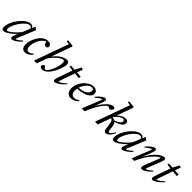

<svg xmlns="http://www.w3.org/2000/svg" viewBox="336 -2163 3614 3614"><g transform="rotate(45 2143.5 -356.0)"><path d="M43.9 11.2Q18.6 11.2 7.8 -2.9Q-2.9 -17.1 -2.9 -50.3Q-2.9 -97.2 17.3 -153.6Q37.6 -210 71.8 -261.7Q106 -313.5 146.7 -356.7Q187.5 -399.9 232.7 -425.8Q277.8 -451.7 316.4 -451.7Q367.2 -451.7 386.7 -407.2L414.1 -473.1L469.2 -433.6L343.8 -130.4Q314 -59.6 314 -47.9Q314 -43.9 317.9 -43.9Q324.2 -43.9 337.4 -49.8Q350.6 -55.7 377.9 -75Q405.3 -94.2 436.5 -123.5L449.2 -109.9Q401.9 -56.2 350.3 -21.7Q298.8 12.7 268.6 12.7Q253.4 12.7 244.9 3.9Q236.3 -4.9 236.3 -20.5Q236.3 -45.9 272.9 -133.8L275.9 -141.1Q217.3 -78.6 151.1 -33.7Q85 11.2 43.9 11.2ZM70.8 -80.1Q70.8 -60.1 75.9 -51Q81.1 -42 92.3 -42Q120.6 -42 186.5 -96.9Q252.4 -151.9 310.1 -223.1L375 -378.9Q359.9 -418.5 323.7 -418.5Q290 -418.5 244.9 -381.6Q199.7 -344.7 161.9 -292.7Q124 -240.7 97.4 -181.2Q70.8 -121.6 70.8 -80.1Z M612.3 11.2Q565.9 11.2 542 -20.8Q518.1 -52.7 518.1 -107.4Q518.1 -146 529.3 -191.9Q540.5 -237.8 563.5 -283.4Q586.4 -329.1 616.7 -366.9Q647 -404.8 688.7 -428.2Q730.5 -451.7 775.9 -451.7Q816.4 -451.7 839.6 -433.6Q862.8 -415.5 862.8 -388.2Q862.8 -368.7 851.8 -356Q840.8 -343.3 818.8 -343.3Q793.5 -343.3 778.6 -362.1Q763.7 -380.9 755.9 -422.9Q717.8 -403.8 686.3 -369.9Q654.8 -335.9 635.5 -295.7Q616.2 -255.4 605.7 -213.4Q595.2 -171.4 595.2 -132.8Q595.2 -91.3 610.6 -67.4Q626 -43.5 658.2 -43.5Q703.1 -43.5 745.6 -88.9L761.7 -74.7Q731.9 -34.7 692.4 -11.7Q652.8 11.2 612.3 11.2Z M846.2 0 1091.8 -684.6 1022 -696.3 1031.2 -725.1 1160.6 -712.9 1169.9 -698.7 1021.5 -284.7Q1090.8 -371.1 1156.5 -411.4Q1222.2 -451.7 1273.9 -451.7Q1338.9 -451.7 1338.9 -384.3Q1338.9 -358.9 1329.1 -320.1Q1319.3 -281.2 1302.2 -237.1Q1285.2 -192.9 1260 -148.7Q1234.9 -104.5 1206.3 -68.8Q1177.7 -33.2 1142.6 -11Q1107.4 11.2 1072.8 11.2Q1043.5 11.2 1027.3 -2.2Q1011.2 -15.6 1011.2 -31.7Q1011.2 -48.3 1026.6 -64Q1042 -79.6 1056.2 -79.6Q1071.8 -79.6 1079.6 -59.1Q1083.5 -47.4 1091.6 -39.3Q1099.6 -31.2 1110.4 -31.2Q1139.2 -31.2 1175.5 -86.9Q1211.9 -142.6 1236.8 -219.7Q1261.7 -296.9 1261.7 -355Q1261.7 -402.3 1227.5 -402.3Q1190.4 -402.3 1128.7 -354.5Q1066.9 -306.6 992.2 -204.1L919.4 -1Z M1404.8 11.2Q1389.2 11.2 1380.6 2.4Q1372.1 -6.3 1372.1 -22Q1372.1 -44.9 1404.3 -134.8L1491.7 -383.8L1400.9 -392.6L1405.8 -427.2L1505.9 -420.4L1574.7 -544.9L1616.7 -531.2L1576.2 -416L1683.1 -409.2L1676.8 -365.2L1562.5 -376.5L1477.5 -134.8Q1452.1 -63.5 1452.1 -50.8Q1452.1 -46.9 1456.1 -46.9Q1462.9 -46.9 1477.5 -53.5Q1492.2 -60.1 1523.7 -83.3Q1555.2 -106.4 1590.8 -142.1L1604.5 -129.4Q1547.9 -64 1492.4 -26.4Q1437 11.2 1404.8 11.2Z M1835 11.2Q1777.3 11.2 1744.1 -27.3Q1710.9 -65.9 1710.9 -134.3Q1710.9 -192.4 1735.4 -250.7Q1759.8 -309.1 1799.1 -353Q1838.4 -397 1890.1 -424.3Q1941.9 -451.7 1993.2 -451.7Q2041 -451.7 2067.6 -426.8Q2094.2 -401.9 2094.2 -363.8Q2094.2 -295.4 2011.2 -251.7Q1928.2 -208 1793 -202.1Q1788.1 -177.7 1788.1 -150.4Q1788.1 -93.8 1812.3 -66.2Q1836.4 -38.6 1876 -38.6Q1899.9 -38.6 1927 -48.8Q1954.1 -59.1 1976.1 -78.6L1989.3 -63Q1958.5 -28.3 1917.2 -8.5Q1876 11.2 1835 11.2ZM1978.5 -416.5Q1925.8 -416.5 1875 -362.8Q1824.2 -309.1 1801.3 -234.4Q1903.3 -240.7 1962.9 -276.9Q2022.5 -313 2022.5 -370.6Q2022.5 -416.5 1978.5 -416.5Z M2119.1 0 2242.2 -309.1Q2270.5 -379.4 2270.5 -391.6Q2270.5 -395 2266.1 -395Q2260.7 -395 2246.3 -387.7Q2231.9 -380.4 2204.8 -361.3Q2177.7 -342.3 2147 -315.4L2133.3 -327.6Q2178.2 -380.4 2224.1 -416Q2270 -451.7 2297.9 -451.7Q2313.5 -451.7 2322.3 -443.1Q2331.1 -434.6 2331.1 -419.4Q2331.1 -392.6 2296.9 -306.2L2255.4 -203.6Q2320.8 -316.4 2390.1 -384Q2459.5 -451.7 2513.2 -451.7Q2553.2 -451.7 2553.2 -417.5Q2553.2 -399.4 2535.4 -380.1Q2517.6 -360.8 2497.6 -360.8Q2485.4 -360.8 2468.8 -372.6Q2458 -380.4 2448.7 -380.4Q2437 -380.4 2419.2 -368.2Q2401.4 -356 2375.7 -326.9Q2350.1 -297.9 2322.3 -255.6Q2294.4 -213.4 2260.7 -147Q2227.1 -80.6 2195.3 0Z M2471.7 0 2717.3 -684.6 2647.5 -696.3 2656.7 -725.1 2786.1 -712.9 2795.4 -698.7 2676.8 -367.2Q2757.8 -451.7 2840.3 -451.7Q2907.7 -451.7 2907.7 -393.6Q2907.7 -349.1 2863.8 -316.4Q2819.8 -283.7 2733.4 -256.3Q2754.9 -232.9 2763.2 -194.1Q2771.5 -155.3 2778.3 -81.5Q2780.3 -60.5 2786.6 -52.2Q2793 -43.9 2804.7 -43.9Q2822.3 -43.9 2847.2 -72.5Q2872.1 -101.1 2890.1 -139.2L2906.7 -129.9Q2879.4 -68.4 2841.8 -28.6Q2804.2 11.2 2766.6 11.2Q2744.6 11.2 2730.2 -2.2Q2715.8 -15.6 2711.9 -52.2Q2708.5 -83.5 2706.5 -100.1Q2704.6 -116.7 2701.4 -140.1Q2698.2 -163.6 2695.8 -175.3Q2693.4 -187 2689.2 -202.6Q2685.1 -218.3 2680.4 -225.8Q2675.8 -233.4 2669.4 -241.7Q2663.1 -250 2655.5 -254.2Q2647.9 -258.3 2638.2 -260.3L2544.9 0ZM2804.7 -415Q2775.9 -415 2736.1 -386.2Q2696.3 -357.4 2657.7 -314L2649.4 -290.5Q2688.5 -287.6 2713.9 -272.5Q2773.9 -292.5 2808.6 -320.3Q2843.3 -348.1 2843.3 -377.9Q2843.3 -395.5 2832.8 -405.3Q2822.3 -415 2804.7 -415Z M2978.5 11.2Q2953.1 11.2 2942.4 -2.9Q2931.6 -17.1 2931.6 -50.3Q2931.6 -97.2 2951.9 -153.6Q2972.2 -210 3006.3 -261.7Q3040.5 -313.5 3081.3 -356.7Q3122.1 -399.9 3167.2 -425.8Q3212.4 -451.7 3251 -451.7Q3301.8 -451.7 3321.3 -407.2L3348.6 -473.1L3403.8 -433.6L3278.3 -130.4Q3248.5 -59.6 3248.5 -47.9Q3248.5 -43.9 3252.4 -43.9Q3258.8 -43.9 3272 -49.8Q3285.2 -55.7 3312.5 -75Q3339.8 -94.2 3371.1 -123.5L3383.8 -109.9Q3336.4 -56.2 3284.9 -21.7Q3233.4 12.7 3203.1 12.7Q3188 12.7 3179.4 3.9Q3170.9 -4.9 3170.9 -20.5Q3170.9 -45.9 3207.5 -133.8L3210.4 -141.1Q3151.9 -78.6 3085.7 -33.7Q3019.5 11.2 2978.5 11.2ZM3005.4 -80.1Q3005.4 -60.1 3010.5 -51Q3015.6 -42 3026.9 -42Q3055.2 -42 3121.1 -96.9Q3187 -151.9 3244.6 -223.1L3309.6 -378.9Q3294.4 -418.5 3258.3 -418.5Q3224.6 -418.5 3179.4 -381.6Q3134.3 -344.7 3096.4 -292.7Q3058.6 -240.7 3032 -181.2Q3005.4 -121.6 3005.4 -80.1Z M3447.8 0 3570.8 -309.1Q3599.1 -379.4 3599.1 -391.6Q3599.1 -395 3594.7 -395Q3589.4 -395 3575 -387.7Q3560.5 -380.4 3533.4 -361.3Q3506.3 -342.3 3475.6 -314.9L3461.9 -327.6Q3506.8 -380.4 3552.7 -416Q3598.6 -451.7 3626.5 -451.7Q3642.1 -451.7 3650.9 -443.1Q3659.7 -434.6 3659.7 -419.4Q3659.7 -392.6 3625.5 -306.2L3564 -153.3Q3599.1 -218.3 3637.5 -271Q3675.8 -323.7 3708.7 -356.4Q3741.7 -389.2 3773.4 -411.4Q3805.2 -433.6 3829.1 -442.6Q3853 -451.7 3871.6 -451.7Q3887.2 -451.7 3896 -443.1Q3904.8 -434.6 3904.8 -419.4Q3904.8 -392.6 3865.7 -293.9L3800.8 -131.8Q3773.4 -63 3773.4 -48.8Q3773.4 -44.4 3777.8 -44.4Q3784.2 -44.4 3797.6 -50.3Q3811 -56.2 3838.6 -75.7Q3866.2 -95.2 3897.9 -124.5L3911.6 -110.4Q3863.3 -57.1 3810.5 -22.9Q3757.8 11.2 3726.6 11.2Q3711.4 11.2 3702.9 2.7Q3694.3 -5.9 3694.3 -21Q3694.3 -49.3 3729 -134.8L3795.9 -300.8Q3826.7 -379.9 3826.7 -391.6Q3826.7 -395 3822.8 -395Q3819.8 -395 3810.1 -390.6Q3800.3 -386.2 3782.2 -373.8Q3764.2 -361.3 3742.7 -343Q3721.2 -324.7 3693.4 -293Q3665.5 -261.2 3637.5 -221.9Q3609.4 -182.6 3577.1 -124.8Q3544.9 -66.9 3515.6 0Z M4011.7 11.2Q3996.1 11.2 3987.5 2.4Q3979 -6.3 3979 -22Q3979 -44.9 4011.2 -134.8L4098.6 -383.8L4007.8 -392.6L4012.7 -427.2L4112.8 -420.4L4181.6 -544.9L4223.6 -531.2L4183.1 -416L4290 -409.2L4283.7 -365.2L4169.4 -376.5L4084.5 -134.8Q4059.1 -63.5 4059.1 -50.8Q4059.1 -46.9 4063 -46.9Q4069.8 -46.9 4084.5 -53.5Q4099.1 -60.1 4130.6 -83.3Q4162.1 -106.4 4197.8 -142.1L4211.4 -129.4Q4154.8 -64 4099.4 -26.4Q4043.9 11.2 4011.7 11.2Z"/></g></svg>

Font: Elstob 10pt
Style: Italic
Weight: 400
Italic angle: -20°
Designer: Peter S. Baker
Version: Version 1.015